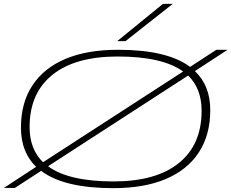

<svg xmlns="http://www.w3.org/2000/svg" viewBox="-23 -969 1204 999"><path d="M566 10Q310 10 191 -80L54 9H-3L165 -101Q86 -177 86 -305Q86 -434 145.5 -524.5Q205 -615 317.5 -662.5Q430 -710 591 -710Q847 -710 966 -621L1103 -710H1161L991 -599Q1071 -524 1071 -396Q1071 -267 1011.5 -176Q952 -85 839.5 -37.5Q727 10 566 10ZM131 -308Q131 -192 201 -125L930 -597Q822 -675 589 -675Q368 -675 249.5 -579.5Q131 -484 131 -308ZM568 -25Q789 -25 907.5 -120.5Q1026 -216 1026 -393Q1026 -508 956 -576L227 -104Q334 -25 568 -25ZM587 -755 825 -949H876L630 -755Z"/></svg>

Font: Georama ExtraExtended ExtraLight
Style: Italic
Weight: 200
Width: 8
Italic angle: -9°
Designer: Jean-Baptiste Levee
Foundry: Production Type
Version: Version 1.000